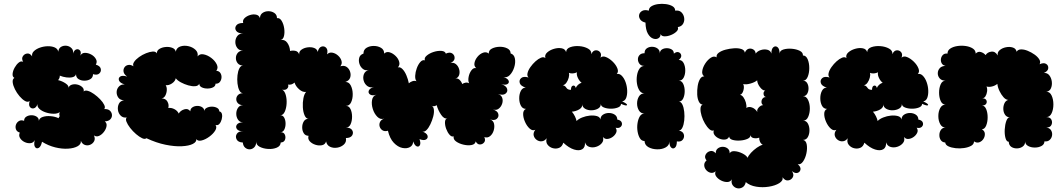

<svg xmlns="http://www.w3.org/2000/svg" viewBox="-20 -782 5687 1028"><path d="M205 -23Q199 4 187 10Q175 16 167.5 5Q160 -6 166 -32Q159 -17 143 -15.5Q127 -14 111.5 -21.5Q96 -29 87.5 -42.5Q79 -56 86 -72Q70 -77 65.5 -89.5Q61 -102 65.5 -114.5Q70 -127 81.5 -134Q93 -141 109 -135Q109 -150 121 -157.5Q133 -165 148.5 -165Q164 -165 176 -157.5Q188 -150 188 -135Q191 -150 209 -156Q227 -162 251 -160Q275 -158 294 -149Q295 -156 300 -160Q295 -169 300 -182Q289 -173 268 -173Q247 -173 225.5 -180Q204 -187 191 -199Q178 -211 181 -225Q174 -205 161 -202Q148 -199 140 -209.5Q132 -220 139 -241Q128 -233 113.5 -241.5Q99 -250 84.5 -267Q70 -284 60 -304Q50 -324 48 -341Q46 -358 57 -365Q46 -371 47.5 -387Q49 -403 58.5 -420Q68 -437 80.5 -447Q93 -457 104 -451Q94 -468 102.5 -481Q111 -494 126 -495.5Q141 -497 152 -480Q149 -496 161.5 -508Q174 -520 194 -527Q214 -534 235.5 -534.5Q257 -535 273 -528Q289 -521 292 -505Q294 -524 307.5 -531.5Q321 -539 336.5 -537Q352 -535 363 -524Q374 -513 371 -495Q377 -514 388.5 -517.5Q400 -521 408 -512Q416 -503 410 -484Q418 -499 435 -499Q452 -499 468.5 -490Q485 -481 493.5 -466Q502 -451 493 -436Q516 -429 519.5 -414Q523 -399 511.5 -388.5Q500 -378 478 -385Q478 -367 464 -358.5Q450 -350 432 -350Q414 -350 400.5 -358.5Q387 -367 387 -385Q384 -373 369.5 -369Q355 -365 336 -367.5Q317 -370 300 -377Q301 -364 291 -353Q313 -348 332 -335Q351 -322 346 -309Q349 -323 363 -328Q377 -333 393 -329.5Q409 -326 420 -316Q431 -306 428 -292Q435 -300 450.5 -295.5Q466 -291 483.5 -278.5Q501 -266 516 -250.5Q531 -235 538 -220.5Q545 -206 538 -198Q559 -199 569 -189Q579 -179 579.5 -166Q580 -153 570.5 -143Q561 -133 541 -132Q553 -123 550.5 -107Q548 -91 536.5 -76Q525 -61 510.5 -54.5Q496 -48 483 -57Q491 -39 484 -26Q477 -13 463 -7Q449 -1 434.5 -6Q420 -11 413 -28Q415 -10 395.5 1Q376 12 344 14Q312 16 275.5 7Q239 -2 205 -23Z M764 -42Q756 -35 741 -42Q726 -49 708.5 -64Q691 -79 677 -97Q663 -115 657 -130.5Q651 -146 659 -153Q639 -150 626.5 -162.5Q614 -175 611.5 -193Q609 -211 616.5 -226.5Q624 -242 644 -245Q623 -246 613.5 -259.5Q604 -273 604.5 -289.5Q605 -306 616.5 -318.5Q628 -331 648 -330Q623 -337 617.5 -350.5Q612 -364 623.5 -372Q635 -380 661 -372Q645 -383 642 -396Q639 -409 645.5 -420Q652 -431 665.5 -434Q679 -437 695 -427Q689 -437 698 -450.5Q707 -464 724.5 -476.5Q742 -489 762 -497Q782 -505 798 -506Q814 -507 820 -496Q819 -511 833.5 -520Q848 -529 868 -530.5Q888 -532 903.5 -525.5Q919 -519 921 -505Q925 -526 945 -533Q965 -540 988 -535Q1011 -530 1026.5 -515.5Q1042 -501 1038 -480Q1049 -495 1070 -491Q1091 -487 1111 -472Q1131 -457 1140.5 -437.5Q1150 -418 1138 -403Q1153 -402 1160 -391Q1167 -380 1166 -366.5Q1165 -353 1157 -343Q1149 -333 1134 -334Q1134 -321 1121 -314.5Q1108 -308 1090.5 -308Q1073 -308 1060 -314.5Q1047 -321 1047 -334Q1042 -322 1025.5 -320.5Q1009 -319 988 -325Q967 -331 948.5 -341Q930 -351 921 -363Q918 -347 901 -335.5Q884 -324 867 -326Q874 -315 873 -299Q872 -283 865 -270Q858 -257 845 -255Q867 -255 876.5 -238Q886 -221 881 -204Q898 -206 914 -197.5Q930 -189 937 -174Q946 -190 966.5 -196.5Q987 -203 999 -186Q999 -200 1010.5 -207.5Q1022 -215 1037 -215Q1052 -215 1063 -207.5Q1074 -200 1074 -186Q1074 -198 1086.5 -204.5Q1099 -211 1114.5 -211Q1130 -211 1142 -204.5Q1154 -198 1154 -186Q1166 -183 1168.5 -170.5Q1171 -158 1167 -143Q1163 -128 1154.5 -118.5Q1146 -109 1134 -113Q1143 -100 1132 -82.5Q1121 -65 1100.5 -50Q1080 -35 1060 -30Q1040 -25 1031 -37Q1033 -22 1012.5 -11.5Q992 -1 954 1Q916 3 866.5 -7Q817 -17 764 -42Z M1280 -19Q1255 -20 1247 -35.5Q1239 -51 1248 -65.5Q1257 -80 1282 -79Q1257 -79 1248.5 -91Q1240 -103 1248.5 -115Q1257 -127 1282 -127Q1264 -127 1254.5 -141Q1245 -155 1245 -173Q1245 -191 1254.5 -205Q1264 -219 1282 -219Q1264 -219 1254.5 -228.5Q1245 -238 1245 -251Q1245 -264 1254.5 -273.5Q1264 -283 1282 -283Q1269 -283 1261.5 -298Q1254 -313 1251.5 -335Q1249 -357 1251.5 -379Q1254 -401 1261.5 -416Q1269 -431 1282 -431Q1263 -431 1253 -443Q1243 -455 1243 -471Q1243 -487 1253 -499Q1263 -511 1282 -511Q1261 -511 1250.5 -525Q1240 -539 1240 -557Q1240 -575 1250.5 -589Q1261 -603 1282 -603Q1254 -603 1244.5 -617Q1235 -631 1244.5 -645Q1254 -659 1282 -659Q1278 -674 1289.5 -685Q1301 -696 1318.5 -701.5Q1336 -707 1351.5 -703.5Q1367 -700 1372 -685Q1372 -703 1385.5 -712.5Q1399 -722 1417 -722Q1435 -722 1449 -712.5Q1463 -703 1463 -685Q1478 -687 1488 -670.5Q1498 -654 1501.5 -631Q1505 -608 1500.5 -589Q1496 -570 1481 -568Q1505 -572 1518.5 -552.5Q1532 -533 1533 -509Q1548 -513 1562.5 -509.5Q1577 -506 1582 -490Q1580 -506 1594 -516Q1608 -526 1627.5 -528.5Q1647 -531 1662.5 -525Q1678 -519 1681 -504Q1687 -528 1701.5 -532.5Q1716 -537 1726.5 -526Q1737 -515 1731 -491Q1743 -503 1759.5 -500Q1776 -497 1790 -484.5Q1804 -472 1808.5 -456Q1813 -440 1802 -427Q1822 -433 1835.5 -424Q1849 -415 1854.5 -398Q1860 -381 1854.5 -365.5Q1849 -350 1829 -343Q1848 -344 1858 -324.5Q1868 -305 1868.5 -279.5Q1869 -254 1860 -234.5Q1851 -215 1832 -215Q1849 -215 1857 -197.5Q1865 -180 1865 -157Q1865 -134 1857 -116.5Q1849 -99 1832 -99Q1857 -99 1865.5 -85Q1874 -71 1865.5 -57Q1857 -43 1832 -43Q1836 -22 1821.5 -8.5Q1807 5 1786 8.5Q1765 12 1747.5 4Q1730 -4 1726 -25Q1721 -8 1704 -4.5Q1687 -1 1668.5 -7Q1650 -13 1638.5 -25.5Q1627 -38 1632 -55Q1615 -55 1606.5 -68.5Q1598 -82 1598 -100Q1598 -118 1606.5 -132Q1615 -146 1632 -146Q1619 -146 1611 -164Q1603 -182 1601.5 -207.5Q1600 -233 1604.5 -256Q1609 -279 1619 -290Q1601 -287 1582 -303.5Q1563 -320 1557 -340Q1542 -326 1522 -329Q1527 -318 1518 -308Q1509 -298 1491 -302Q1504 -295 1510 -273.5Q1516 -252 1514.5 -227Q1513 -202 1504.5 -183.5Q1496 -165 1481 -165Q1495 -165 1502 -151.5Q1509 -138 1509 -120Q1509 -102 1502 -88Q1495 -74 1481 -74Q1499 -75 1505 -61.5Q1511 -48 1506 -34Q1501 -20 1483 -19Q1482 0 1462 8.5Q1442 17 1416 15.5Q1390 14 1370.5 4Q1351 -6 1352 -25Q1352 -4 1341.5 6.5Q1331 17 1317.5 17.5Q1304 18 1293 9Q1282 0 1280 -19Z M2057 -82Q2040 -77 2028.5 -84Q2017 -91 2013 -103.5Q2009 -116 2014.5 -128.5Q2020 -141 2037 -147Q2017 -140 2000.5 -156.5Q1984 -173 1976 -198.5Q1968 -224 1972 -246.5Q1976 -269 1996 -275Q1973 -268 1961.5 -276Q1950 -284 1954.5 -296.5Q1959 -309 1983 -317Q1963 -310 1948 -320.5Q1933 -331 1927.5 -349Q1922 -367 1928 -384Q1934 -401 1955 -408Q1937 -402 1923.5 -412.5Q1910 -423 1904.5 -440Q1899 -457 1903.5 -473Q1908 -489 1926 -495Q1926 -516 1942.5 -526Q1959 -536 1981 -536Q2003 -536 2020 -526Q2037 -516 2037 -495Q2049 -507 2066 -502Q2083 -497 2098 -482.5Q2113 -468 2117.5 -450.5Q2122 -433 2110 -421Q2122 -425 2134.5 -412.5Q2147 -400 2156 -378.5Q2165 -357 2169 -336Q2178 -344 2189 -347.5Q2200 -351 2210 -347Q2202 -357 2203 -376.5Q2204 -396 2211.5 -416.5Q2219 -437 2230.5 -450Q2242 -463 2255 -459Q2250 -472 2265 -484.5Q2280 -497 2302 -504Q2324 -511 2343.5 -509.5Q2363 -508 2367 -495Q2389 -505 2402 -495.5Q2415 -486 2414 -470Q2413 -454 2391 -444Q2408 -449 2420.5 -439Q2433 -429 2438 -412.5Q2443 -396 2438.5 -381Q2434 -366 2417 -360Q2429 -365 2439.5 -355.5Q2450 -346 2455 -332Q2463 -338 2473 -339.5Q2483 -341 2492 -336Q2485 -349 2489 -370Q2493 -391 2504.5 -406Q2516 -421 2530 -417Q2517 -428 2520.5 -445.5Q2524 -463 2537 -478.5Q2550 -494 2567 -500Q2584 -506 2597 -495Q2596 -513 2614 -522Q2632 -531 2655 -531.5Q2678 -532 2696 -523Q2714 -514 2714 -496Q2733 -490 2737 -468Q2741 -446 2733 -421Q2725 -396 2709.5 -380Q2694 -364 2675 -370Q2698 -362 2703 -350.5Q2708 -339 2697 -332Q2686 -325 2663 -332Q2690 -323 2695 -307Q2700 -291 2686.5 -280.5Q2673 -270 2646 -279Q2664 -273 2669 -258Q2674 -243 2668.5 -226.5Q2663 -210 2650 -200Q2637 -190 2619 -196Q2644 -188 2648 -172Q2652 -156 2639.5 -145.5Q2627 -135 2603 -143Q2621 -137 2625 -120Q2629 -103 2623.5 -84Q2618 -65 2604.5 -53.5Q2591 -42 2573 -48Q2581 -31 2572.5 -20Q2564 -9 2550 -8.5Q2536 -8 2527 -25Q2524 -9 2504.5 -5.5Q2485 -2 2461.5 -7.5Q2438 -13 2422 -24.5Q2406 -36 2409 -52Q2398 -48 2387 -60.5Q2376 -73 2369 -92Q2362 -111 2362.5 -128Q2363 -145 2375 -149Q2359 -143 2342.5 -166.5Q2326 -190 2318 -219Q2304 -209 2290 -216Q2301 -212 2303 -195.5Q2305 -179 2299.5 -158Q2294 -137 2284.5 -117Q2275 -97 2263.5 -85.5Q2252 -74 2241 -78Q2265 -69 2269 -56Q2273 -43 2261.5 -35.5Q2250 -28 2226 -37Q2234 -15 2228 -4.5Q2222 6 2211 1.5Q2200 -3 2192 -25Q2192 -4 2175 5.5Q2158 15 2134 10Q2110 5 2088.5 -17.5Q2067 -40 2057 -82Z M2996 -18Q2990 3 2974 9.5Q2958 16 2940.5 11.5Q2923 7 2912 -7Q2901 -21 2907 -42Q2896 -27 2881 -25.5Q2866 -24 2853.5 -33Q2841 -42 2837.5 -56.5Q2834 -71 2846 -87Q2831 -80 2816 -93.5Q2801 -107 2791 -129.5Q2781 -152 2781 -172Q2781 -192 2796 -199Q2778 -199 2769 -216Q2760 -233 2760 -256Q2760 -279 2769 -296Q2778 -313 2795 -313Q2768 -321 2763 -337Q2758 -353 2770.5 -364Q2783 -375 2810 -367Q2801 -375 2804.5 -390.5Q2808 -406 2820 -423Q2832 -440 2847 -453.5Q2862 -467 2876.5 -473Q2891 -479 2900 -471Q2895 -488 2909.5 -501Q2924 -514 2946 -520.5Q2968 -527 2987 -523.5Q3006 -520 3011 -503Q3012 -522 3033.5 -529.5Q3055 -537 3081.5 -535Q3108 -533 3128 -522Q3148 -511 3146 -492Q3154 -511 3168.5 -512.5Q3183 -514 3192.5 -503Q3202 -492 3195 -473Q3206 -484 3224.5 -476.5Q3243 -469 3260.5 -452Q3278 -435 3285.5 -416Q3293 -397 3282 -386Q3297 -389 3309.5 -376Q3322 -363 3329.5 -342Q3337 -321 3338 -298.5Q3339 -276 3333 -259Q3327 -242 3311 -239Q3340 -226 3337 -219.5Q3334 -213 3305 -226Q3305 -213 3288.5 -206.5Q3272 -200 3251 -200Q3230 -200 3213.5 -206.5Q3197 -213 3197 -226Q3197 -209 3182 -200.5Q3167 -192 3147.5 -191.5Q3128 -191 3113 -199.5Q3098 -208 3098 -224Q3099 -207 3081.5 -196.5Q3064 -186 3042 -184Q3052 -172 3058.5 -158.5Q3065 -145 3067 -134Q3077 -145 3097 -153Q3117 -161 3138 -163Q3159 -165 3175.5 -160.5Q3192 -156 3195 -142Q3195 -159 3208.5 -168Q3222 -177 3240 -177Q3258 -177 3271.5 -168Q3285 -159 3285 -142Q3305 -138 3309 -125.5Q3313 -113 3304 -103.5Q3295 -94 3276 -98Q3285 -85 3279 -71.5Q3273 -58 3259.5 -48.5Q3246 -39 3231.5 -38Q3217 -37 3208 -49Q3214 -30 3202.5 -16Q3191 -2 3172 4Q3153 10 3135.5 4.5Q3118 -1 3112 -20Q3114 7 3097.5 17Q3081 27 3053.5 18.5Q3026 10 2996 -18ZM3037 -301Q3037 -321 3048 -323.5Q3059 -326 3063 -311Q3066 -320 3075 -328Q3084 -336 3094 -339Q3082 -348 3074 -365Q3066 -382 3069 -395Q3060 -390 3047.5 -389Q3035 -388 3026 -392Q3029 -381 3025 -366Q3021 -351 3012.5 -339Q3004 -327 2993 -326Q3006 -323 3012.5 -312Q3019 -301 3037 -301Z M3436 -661Q3415 -666 3407 -679Q3399 -692 3402.5 -704.5Q3406 -717 3419 -724Q3432 -731 3454 -725Q3454 -740 3468 -748.5Q3482 -757 3503 -760Q3524 -763 3545.5 -760Q3567 -757 3581 -748.5Q3595 -740 3595 -725Q3616 -728 3628 -716.5Q3640 -705 3643 -687.5Q3646 -670 3637.5 -655Q3629 -640 3609 -637Q3614 -625 3602.5 -613.5Q3591 -602 3572.5 -594.5Q3554 -587 3537.5 -587.5Q3521 -588 3517 -600Q3517 -584 3505 -577Q3493 -570 3477 -575.5Q3461 -581 3449 -601.5Q3437 -622 3436 -661ZM3431 -27Q3415 -27 3406 -42Q3397 -57 3393.5 -79Q3390 -101 3393.5 -123Q3397 -145 3406 -159.5Q3415 -174 3431 -174Q3411 -174 3401 -190.5Q3391 -207 3391 -228Q3391 -249 3401 -265.5Q3411 -282 3431 -282Q3414 -282 3404 -297Q3394 -312 3390.5 -334Q3387 -356 3390.5 -378Q3394 -400 3404 -414.5Q3414 -429 3431 -429Q3413 -429 3404.5 -439.5Q3396 -450 3395.5 -463.5Q3395 -477 3404 -487Q3413 -497 3431 -497Q3431 -515 3443.5 -523.5Q3456 -532 3472.5 -531.5Q3489 -531 3501 -522Q3513 -513 3513 -495Q3513 -510 3524 -517Q3535 -524 3550 -524Q3565 -524 3576.5 -517Q3588 -510 3588 -495Q3603 -507 3614.5 -502Q3626 -497 3627.5 -485Q3629 -473 3614 -461Q3632 -461 3640.5 -444Q3649 -427 3649 -405Q3649 -383 3640.5 -366.5Q3632 -350 3614 -350Q3630 -350 3638 -333Q3646 -316 3646 -294Q3646 -272 3638 -255Q3630 -238 3614 -238Q3626 -238 3633.5 -222.5Q3641 -207 3643.5 -183.5Q3646 -160 3643.5 -137Q3641 -114 3633.5 -98.5Q3626 -83 3614 -83Q3636 -79 3641 -63.5Q3646 -48 3636 -34.5Q3626 -21 3604 -25Q3604 0 3594 8.5Q3584 17 3574 8.5Q3564 0 3564 -25Q3564 -4 3544.5 7Q3525 18 3498.5 17.5Q3472 17 3452 6Q3432 -5 3431 -27Z M3973 193Q3969 213 3955.5 221Q3942 229 3927.5 226Q3913 223 3903.5 210.5Q3894 198 3898 178Q3891 192 3874.5 192.5Q3858 193 3841 184.5Q3824 176 3814.5 162.5Q3805 149 3812 135Q3799 146 3785 143Q3771 140 3761 128.5Q3751 117 3750.5 102.5Q3750 88 3763 77Q3750 61 3758 46Q3766 31 3782.5 27Q3799 23 3812 39Q3812 21 3823.5 12.5Q3835 4 3849.5 4Q3864 4 3875.5 12.5Q3887 21 3887 39Q3893 26 3913.5 27.5Q3934 29 3955 39.5Q3976 50 3983 63Q3987 51 4001 36Q4015 21 4032 9Q4049 -3 4064 -7Q4054 -12 4049 -23.5Q4044 -35 4045 -45Q4031 -40 4016 -42.5Q4001 -45 3998 -59Q3999 -46 3982 -38.5Q3965 -31 3942.5 -29.5Q3920 -28 3902.5 -33Q3885 -38 3884 -51Q3878 -37 3863 -35Q3848 -33 3832 -39.5Q3816 -46 3806.5 -58Q3797 -70 3802 -84Q3791 -79 3778.5 -90Q3766 -101 3754.5 -120.5Q3743 -140 3736.5 -161.5Q3730 -183 3730.5 -200Q3731 -217 3742 -222Q3729 -223 3721.5 -238.5Q3714 -254 3713 -276.5Q3712 -299 3715.5 -321.5Q3719 -344 3728 -359Q3737 -374 3751 -373Q3737 -382 3740 -402Q3743 -422 3756 -442Q3769 -462 3786 -473Q3803 -484 3817 -475Q3814 -489 3828 -499.5Q3842 -510 3864.5 -516Q3887 -522 3910 -523.5Q3933 -525 3949.5 -519.5Q3966 -514 3968 -500Q3976 -518 3989 -521Q4002 -524 4013.5 -517Q4025 -510 4026 -495Q4035 -508 4053.5 -514Q4072 -520 4089 -515.5Q4106 -511 4110 -495Q4110 -521 4121 -529.5Q4132 -538 4143 -529.5Q4154 -521 4154 -495Q4155 -511 4174.5 -517Q4194 -523 4219 -521Q4244 -519 4262 -510Q4280 -501 4279 -485Q4296 -485 4304.5 -464.5Q4313 -444 4313 -417.5Q4313 -391 4304.5 -370.5Q4296 -350 4279 -350Q4294 -350 4301.5 -337.5Q4309 -325 4309 -308.5Q4309 -292 4301.5 -279.5Q4294 -267 4279 -267Q4297 -267 4306.5 -247Q4316 -227 4316 -201.5Q4316 -176 4307 -156Q4298 -136 4280 -136Q4297 -136 4305.5 -120.5Q4314 -105 4314 -84.5Q4314 -64 4305.5 -48.5Q4297 -33 4280 -33Q4296 -29 4299.5 -7.5Q4303 14 4297.5 39.5Q4292 65 4279.5 83Q4267 101 4251 97Q4268 111 4266 125Q4264 139 4250.5 143.5Q4237 148 4220 134Q4233 153 4224.5 167.5Q4216 182 4199.5 184Q4183 186 4170 167Q4174 185 4152.5 198.5Q4131 212 4097 217.5Q4063 223 4029 217.5Q3995 212 3973 193ZM4086 -262Q4071 -262 4068.5 -276.5Q4066 -291 4077 -297Q4063 -297 4049 -315.5Q4035 -334 4034 -352Q4021 -341 3997.5 -334.5Q3974 -328 3959 -332Q3966 -319 3960.5 -298.5Q3955 -278 3942 -274Q3952 -273 3960.5 -261Q3969 -249 3973.5 -233Q3978 -217 3976 -204Q3989 -213 4006.5 -206.5Q4024 -200 4035 -182Q4031 -194 4042.5 -206.5Q4054 -219 4066 -219Q4057 -225 4057 -236.5Q4057 -248 4064.5 -256Q4072 -264 4086 -262Z M4608 -18Q4602 3 4586 9.5Q4570 16 4552.5 11.5Q4535 7 4524 -7Q4513 -21 4519 -42Q4508 -27 4493 -25.5Q4478 -24 4465.5 -33Q4453 -42 4449.5 -56.5Q4446 -71 4458 -87Q4443 -80 4428 -93.5Q4413 -107 4403 -129.5Q4393 -152 4393 -172Q4393 -192 4408 -199Q4390 -199 4381 -216Q4372 -233 4372 -256Q4372 -279 4381 -296Q4390 -313 4407 -313Q4380 -321 4375 -337Q4370 -353 4382.5 -364Q4395 -375 4422 -367Q4413 -375 4416.5 -390.5Q4420 -406 4432 -423Q4444 -440 4459 -453.5Q4474 -467 4488.5 -473Q4503 -479 4512 -471Q4507 -488 4521.5 -501Q4536 -514 4558 -520.5Q4580 -527 4599 -523.5Q4618 -520 4623 -503Q4624 -522 4645.5 -529.5Q4667 -537 4693.5 -535Q4720 -533 4740 -522Q4760 -511 4758 -492Q4766 -511 4780.5 -512.5Q4795 -514 4804.5 -503Q4814 -492 4807 -473Q4818 -484 4836.5 -476.5Q4855 -469 4872.5 -452Q4890 -435 4897.5 -416Q4905 -397 4894 -386Q4909 -389 4921.5 -376Q4934 -363 4941.5 -342Q4949 -321 4950 -298.5Q4951 -276 4945 -259Q4939 -242 4923 -239Q4952 -226 4949 -219.5Q4946 -213 4917 -226Q4917 -213 4900.5 -206.5Q4884 -200 4863 -200Q4842 -200 4825.5 -206.5Q4809 -213 4809 -226Q4809 -209 4794 -200.5Q4779 -192 4759.5 -191.5Q4740 -191 4725 -199.5Q4710 -208 4710 -224Q4711 -207 4693.5 -196.5Q4676 -186 4654 -184Q4664 -172 4670.5 -158.5Q4677 -145 4679 -134Q4689 -145 4709 -153Q4729 -161 4750 -163Q4771 -165 4787.5 -160.5Q4804 -156 4807 -142Q4807 -159 4820.5 -168Q4834 -177 4852 -177Q4870 -177 4883.5 -168Q4897 -159 4897 -142Q4917 -138 4921 -125.5Q4925 -113 4916 -103.5Q4907 -94 4888 -98Q4897 -85 4891 -71.5Q4885 -58 4871.5 -48.5Q4858 -39 4843.5 -38Q4829 -37 4820 -49Q4826 -30 4814.5 -16Q4803 -2 4784 4Q4765 10 4747.5 4.5Q4730 -1 4724 -20Q4726 7 4709.5 17Q4693 27 4665.5 18.5Q4638 10 4608 -18ZM4649 -301Q4649 -321 4660 -323.5Q4671 -326 4675 -311Q4678 -320 4687 -328Q4696 -336 4706 -339Q4694 -348 4686 -365Q4678 -382 4681 -395Q4672 -390 4659.5 -389Q4647 -388 4638 -392Q4641 -381 4637 -366Q4633 -351 4624.5 -339Q4616 -327 4605 -326Q4618 -323 4624.5 -312Q4631 -301 4649 -301Z M5041 -19Q5025 -20 5017 -32Q5009 -44 5009.5 -60Q5010 -76 5018.5 -87.5Q5027 -99 5043 -99Q5024 -99 5014 -117.5Q5004 -136 5004 -160.5Q5004 -185 5014 -203.5Q5024 -222 5043 -222Q5025 -222 5016.5 -241.5Q5008 -261 5008 -286Q5008 -311 5016.5 -330.5Q5025 -350 5043 -350Q5022 -350 5011.5 -362Q5001 -374 5001 -389.5Q5001 -405 5011.5 -417Q5022 -429 5043 -429Q5028 -432 5022 -443Q5016 -454 5018 -467Q5020 -480 5029 -488.5Q5038 -497 5053 -495Q5053 -512 5068 -522Q5083 -532 5106 -535.5Q5129 -539 5151.5 -535.5Q5174 -532 5189 -522Q5204 -512 5204 -495Q5216 -508 5231.5 -503.5Q5247 -499 5257 -487Q5267 -503 5288 -505.5Q5309 -508 5322 -485Q5319 -502 5332.5 -513.5Q5346 -525 5366 -529Q5386 -533 5403 -527.5Q5420 -522 5423 -505Q5430 -517 5446.5 -517.5Q5463 -518 5482.5 -510Q5502 -502 5519 -490Q5536 -478 5544.5 -464Q5553 -450 5546 -438Q5568 -448 5581 -440Q5594 -432 5592.5 -416.5Q5591 -401 5569 -391Q5587 -393 5598 -379Q5609 -365 5611.5 -345.5Q5614 -326 5607 -309.5Q5600 -293 5582 -291Q5601 -291 5610.5 -270.5Q5620 -250 5620 -223Q5620 -196 5610.5 -175.5Q5601 -155 5582 -155Q5603 -155 5609.5 -141Q5616 -127 5609.5 -113Q5603 -99 5582 -99Q5600 -97 5607.5 -84.5Q5615 -72 5613 -57.5Q5611 -43 5600.5 -33Q5590 -23 5572 -25Q5572 -9 5556.5 -0.5Q5541 8 5520.5 8Q5500 8 5484.5 -0.5Q5469 -9 5469 -25Q5469 -7 5456 2.5Q5443 12 5425.5 12.5Q5408 13 5395 4.5Q5382 -4 5381 -23Q5369 -23 5363.5 -43Q5358 -63 5359.5 -89Q5361 -115 5368 -134.5Q5375 -154 5387 -154Q5371 -154 5362 -166.5Q5353 -179 5352 -196Q5351 -213 5357.5 -228Q5364 -243 5378 -247Q5365 -248 5353 -261.5Q5341 -275 5331.5 -294.5Q5322 -314 5320 -333Q5308 -323 5291.5 -319Q5275 -315 5262 -319Q5267 -307 5265 -292Q5263 -277 5256 -266Q5249 -255 5237 -256Q5255 -256 5260.5 -246.5Q5266 -237 5260.5 -227Q5255 -217 5237 -217Q5252 -217 5260 -198Q5268 -179 5268 -154Q5268 -129 5260 -109.5Q5252 -90 5237 -90Q5252 -81 5253 -66.5Q5254 -52 5246 -39Q5238 -26 5224 -20.5Q5210 -15 5195 -25Q5195 -10 5180 -1.5Q5165 7 5142.5 10.5Q5120 14 5097 11.5Q5074 9 5058 1.5Q5042 -6 5041 -19Z"/></svg>

Font: Rubik Bubbles
Style: Regular
Weight: 400
Designer: Hubert and Fischer, NaN
Foundry: Hubert and Fischer, NaN
Version: Version 2.200